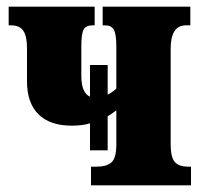

<svg xmlns="http://www.w3.org/2000/svg" viewBox="-20 -556 604 576"><path d="M553 -56V0H253V-56H269Q300 -56 314.5 -69Q329 -82 329 -123V-225Q313 -213 303 -207V-105H250V-186Q228 -179 195 -179Q130 -179 95.5 -213Q61 -247 61 -312V-412Q61 -447 50 -463.5Q39 -480 13 -480H6V-536H264V-480H258Q238 -480 231 -467.5Q224 -455 224 -418V-329Q224 -277 250 -266V-361H303V-272Q314 -277 329 -290V-416Q329 -454 321.5 -467Q314 -480 295 -480H288V-536H551V-480H538Q492 -480 492 -410V-123Q492 -85 504 -70.5Q516 -56 545 -56Z"/></svg>

Font: Noto Serif CondBlack
Style: Regular
Weight: 900
Width: 3
Designer: Monotype Design Team
Foundry: Monotype Imaging Inc.
Version: Version 1.001